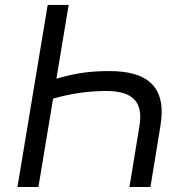

<svg xmlns="http://www.w3.org/2000/svg" viewBox="-20 -747 762 767"><path d="M581 0 620.7 -242.9C647.7 -403.4 566.8 -463.1 416.2 -463.1C326 -463.1 270.2 -451.3 205.3 -432.5L254.3 -727.3H170.5L49.7 0H133.5L192.1 -353C258.2 -371.8 328.1 -383.5 403.4 -383.5C497.2 -383.5 555.4 -350.9 536.9 -242.9L497.2 0Z"/></svg>

Font: Magic Ui Pro
Style: Italic
Weight: 400
Italic angle: -9.39999°
Designer: Stefan Endress, Andreas Faust
Version: Version 1.000;FEAKit 1.0